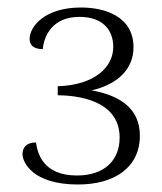

<svg xmlns="http://www.w3.org/2000/svg" viewBox="-20 -723 431 512"><path d="M188 -231C286 -231 353 -277 353 -361C353 -435 298 -469 224 -482C291 -497 336 -537 336 -597C336 -679 260 -703 196 -703C100 -703 59 -653 59 -619C59 -607 65 -592 94 -592C97 -624 117 -678 192 -678C253 -678 282 -644 282 -598C282 -543 231 -496 134 -493V-469C219 -468 299 -440 299 -356C299 -296 259 -255 185 -255C95 -255 80 -314 76 -343C47 -343 40 -326 40 -312C40 -291 66 -231 188 -231Z"/></svg>

Font: Arima Koshi Light
Style: Regular
Weight: 300
Designer: Joana Correia and Natanael Gama
Foundry: NDISCOVER
Version: Version 1.019;PS 001.019;hotconv 1.0.88;makeotf.lib2.5.64775